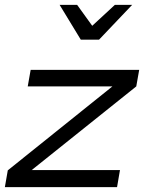

<svg xmlns="http://www.w3.org/2000/svg" viewBox="-55 -769 592 789"><path d="M505 -414 517 -482H71L59 -414H407L-23 -69L-35 0H426L438 -70H75ZM417 -749 324 -663 262 -749H190L277 -606H352L488 -749Z"/></svg>

Font: Geom Light
Style: Italic
Weight: 300
Italic angle: -10°
Version: Version 1.102